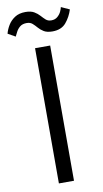

<svg xmlns="http://www.w3.org/2000/svg" viewBox="-128 -992 560 1039"><g transform="rotate(-10 152.5 -472.5)"><path d="M108 0V-743H191V0ZM217 -816Q187.5 -816 170.2 -826.5Q153 -837 141.5 -850.5Q130 -864 118 -874.5Q106 -885 87 -885Q63.5 -885 49.8 -873.8Q36 -862.5 28.5 -847.8Q21 -833 16 -823L-25 -846Q-19.5 -868 -5.8 -891Q8 -914 31.5 -929.5Q55 -945 90 -945Q120 -945 137.8 -934.5Q155.5 -924 167.5 -910.5Q179.5 -897 191.2 -886.5Q203 -876 221 -876Q242 -876 255.5 -887.8Q269 -899.5 275.8 -914.2Q282.5 -929 284 -938L330 -917Q318 -878 292.2 -847Q266.5 -816 217 -816Z"/></g></svg>

Font: Merriweather Sans Light
Style: Regular
Weight: 300
Designer: Eben Sorkin
Foundry: Eben Sorkin
Version: Version 2.001; ttfautohint (v1.8.3)